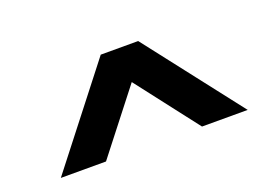

<svg xmlns="http://www.w3.org/2000/svg" viewBox="-63 -896 997 699"><g transform="rotate(-20 435.5 -547.0)"><path d="M73 -361 363 -733H508L797 -361H620L386 -664L486 -666L248 -361Z"/></g></svg>

Font: Lexend Zetta
Style: Bold
Weight: 700
Designer: Bonnie Shaver-Troup, Thomas Jockin
Foundry: Lexend
Version: Version 1.007